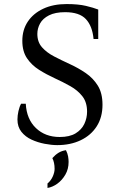

<svg xmlns="http://www.w3.org/2000/svg" viewBox="-20 -700 589 946"><path d="M262 15Q234 15 200 8.5Q166 2 135.5 -12Q105 -26 85.5 -50.5Q66 -75 66 -111Q66 -131 71 -153Q76 -175 84 -189H107Q111 -113 157 -69Q203 -25 274 -25Q323 -25 352.5 -43Q382 -61 395.5 -89.5Q409 -118 409 -150Q409 -196 386 -225.5Q363 -255 326.5 -275.5Q290 -296 249.5 -314.5Q209 -333 172.5 -356Q136 -379 113 -413Q90 -447 90 -499Q90 -553 117 -593.5Q144 -634 193 -657Q242 -680 308 -680Q366 -680 403.5 -671Q441 -662 464 -653V-508H441Q435 -572 403 -606Q371 -640 301 -640Q252 -640 221.5 -624.5Q191 -609 177.5 -584.5Q164 -560 164 -533Q164 -493 187 -467Q210 -441 246.5 -422Q283 -403 324.5 -384Q366 -365 402.5 -340Q439 -315 462 -278Q485 -241 485 -184Q485 -122 456.5 -77.5Q428 -33 377.5 -9Q327 15 262 15ZM305 40Q313 56 315.5 70.5Q318 85 318 98Q318 133 302 160.5Q286 188 262.5 205Q239 222 214 226V204Q231 190 240 169.5Q249 149 249 132Q249 101 238 79Q252 63 268 53Q284 43 305 40Z"/></svg>

Font: Bona Nova SC
Style: Regular
Weight: 400
Designer: Mateusz Machalski
Foundry: Capitalics
Version: Version 4.001; ttfautohint (v1.8.4.7-5d5b)